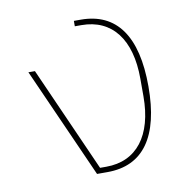

<svg xmlns="http://www.w3.org/2000/svg" viewBox="-66 -600 652 665"><g transform="rotate(-10 260.5 -268.0)"><path d="M223 0H260C386 0 451 -91 451 -268C451 -445 386 -536 260 -536H236V-517H259C367 -517 428 -437 428 -299V-237C428 -99 366 -19 259 -19H237L73 -388H50Z"/></g></svg>

Font: IBM Plex Thai Thin
Style: Regular
Weight: 100
Designer: Mike Abbink, Paul van der Laan, Pieter van Rosmalen, Ben Mitchell, Mark Frömberg
Foundry: Bold Monday
Version: Version 1.0